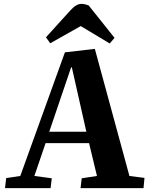

<svg xmlns="http://www.w3.org/2000/svg" viewBox="-20 -974 773 994"><path d="M471 -721 650 -63 728 -53 723 0H397L403 -51L482 -63L441 -233H216L158 -63L248 -51L242 0H6L12 -52L85 -63L316 -703ZM235 -292H427L352 -625H348ZM573 -778 548 -749 398 -839 240 -750 218 -781 346 -922Q375 -954 402 -954Q412 -954 421 -951.5Q430 -949 439 -946Z"/></svg>

Font: Literata 36pt
Style: Bold Italic
Weight: 700
Italic angle: -2°
Designer: Latin by Veronika Burian and Jose Scaglione. Greek by Irene Vlachou. Cyrillic by Vera Evstafieva
Foundry: TypeTogether
Version: Version 3.002